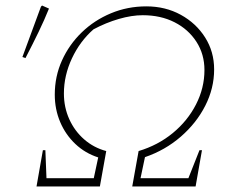

<svg xmlns="http://www.w3.org/2000/svg" viewBox="-20 -674 893 694"><path d="M112 0 135 -131H144L148 -30H319L335 -105Q288 -120 252.5 -153.5Q217 -187 197.5 -233Q178 -279 178 -332Q178 -398 204 -455.5Q230 -513 275.5 -557Q321 -601 381 -626Q441 -651 509 -651Q578 -651 633.5 -620.5Q689 -590 721.5 -538.5Q754 -487 754 -423Q754 -355 722 -292Q690 -229 633.5 -180Q577 -131 504 -106L488 -30H661L701 -131H710L687 0H458L481 -128Q551 -149 604.5 -193Q658 -237 688.5 -296.5Q719 -356 719 -421Q719 -478 690 -523Q661 -568 611 -593.5Q561 -619 496 -619Q456 -619 409.5 -605.5Q363 -592 318 -568Q269 -525 240 -463Q211 -401 211 -336Q211 -286 230.5 -243Q250 -200 284.5 -170Q319 -140 364 -128L341 0ZM72 -464 61 -468 128 -650 132 -654 157 -643Q141 -603 119.5 -558.5Q98 -514 72 -464Z"/></svg>

Font: Piazzolla SC Thin
Style: Italic
Weight: 100
Italic angle: -11.3°
Designer: Juan Pablo del Peral
Foundry: Huerta Tipografica
Version: Version 1.330